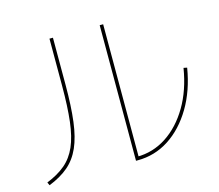

<svg xmlns="http://www.w3.org/2000/svg" viewBox="-110 -900 1219 1071"><g transform="rotate(-15 500.0 -365.0)"><path d="M550 23V-760H570V13L560 3Q654 3 732.5 -48.5Q811 -100 865.5 -192.5Q920 -285 940 -409L960 -405Q939 -277 881.5 -180.5Q824 -84 741.5 -30.5Q659 23 560 23ZM41 12Q106 -14 148.5 -50Q191 -86 215.5 -142Q240 -198 250 -282.5Q260 -367 260 -489V-760H280V-489Q280 -364 269 -277Q258 -190 232 -131.5Q206 -73 161.5 -35Q117 3 49 30Z"/></g></svg>

Font: M PLUS 1 Thin
Style: Regular
Weight: 100
Designer: Coji Morishita
Foundry: UNDERFOREST DESIGN
Version: Version 1.001